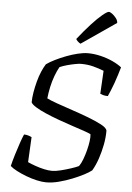

<svg xmlns="http://www.w3.org/2000/svg" viewBox="-62 -1000 717 1045"><g transform="rotate(5 296.5 -477.0)"><path d="M230 0Q208 0 179 -6.5Q150 -13 121 -24Q92 -35 68 -47.5Q44 -60 31 -72Q38 -101 48.5 -135.5Q59 -170 69.5 -200.5Q80 -231 88 -249Q100 -249 111.5 -245.5Q123 -242 130 -238L123 -101Q140 -93 164 -84.5Q188 -76 212.5 -70.5Q237 -65 257 -65Q276 -65 304 -72Q332 -79 359.5 -88Q387 -97 401 -104Q412 -119 421 -143Q430 -167 437 -194Q444 -221 447 -244.5Q450 -268 448 -282Q437 -288 409 -297.5Q381 -307 344.5 -319Q308 -331 269.5 -345Q231 -359 197.5 -373.5Q164 -388 141.5 -402Q119 -416 114 -427Q114 -452 119 -481.5Q124 -511 132 -541.5Q140 -572 151 -597.5Q162 -623 173 -640Q191 -653 219 -667Q247 -681 278.5 -693Q310 -705 341 -712.5Q372 -720 396 -720Q430 -720 465.5 -711.5Q501 -703 531.5 -689Q562 -675 582 -659Q576 -639 569 -616Q562 -593 554 -571Q546 -549 538 -529.5Q530 -510 524 -497Q509 -497 498.5 -500Q488 -503 482 -506L489 -632Q461 -643 430.5 -651Q400 -659 363 -659Q352 -659 331 -655Q310 -651 288 -645Q266 -639 248 -631Q236 -610 225 -580.5Q214 -551 207 -518.5Q200 -486 197 -456Q214 -447 252 -433.5Q290 -420 336.5 -404.5Q383 -389 426.5 -372.5Q470 -356 500 -340Q530 -324 533 -309Q533 -271 525.5 -232Q518 -193 505.5 -155.5Q493 -118 475 -87Q460 -75 433 -61Q406 -47 371 -33Q336 -19 299.5 -9.5Q263 0 230 0ZM351 -768Q344 -771 335.5 -779Q327 -787 326 -792Q364 -840 397.5 -876.5Q431 -913 456 -933.5Q481 -954 490 -954Q497 -954 508.5 -945.5Q520 -937 530 -924Q540 -911 540 -898Z"/></g></svg>

Font: Texturina Medium 12pt ExtraLight
Style: Italic
Weight: 250
Italic angle: -11°
Version: Version 1.002